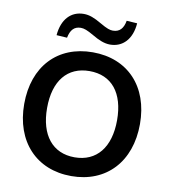

<svg xmlns="http://www.w3.org/2000/svg" viewBox="-97 -993 964 1086"><g transform="rotate(10 385.0 -450.0)"><path d="M385.3 9.8C586.3 9.8 717.6 -130.4 717.6 -347.1C717.6 -562.7 586.3 -701 385.3 -701C183.3 -701 52.9 -562.7 52.9 -346.1C52.9 -130.4 184.3 9.8 385.3 9.8ZM385.3 -98C258.8 -98 184.3 -190.2 184.3 -346.1C184.3 -502.9 258.8 -593.1 385.3 -593.1C512.7 -593.1 586.3 -502.9 586.3 -346.1C586.3 -190.2 511.8 -98 385.3 -98ZM165.7 -760.8 226.5 -756.9C235.3 -802 255.9 -825.5 294.1 -825.5C312.7 -825.5 331.4 -818.6 368.6 -797.1C406.9 -774.5 439.2 -760.8 472.5 -760.8C544.1 -760.8 596.1 -812.7 602.9 -905.9L542.2 -909.8C534.3 -864.7 512.7 -841.2 474.5 -841.2C457.8 -841.2 441.2 -846.1 399 -870.6C358.8 -894.1 329.4 -905.9 297.1 -905.9C224.5 -905.9 173.5 -853.9 165.7 -760.8Z"/></g></svg>

Font: LL Pando Sans
Style: Bold
Weight: 700
Designer: Joshua Smith
Foundry: Joshua Smith
Version: Version 1.000;Glyphs 3.2.1 (3258)